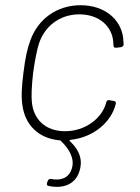

<svg xmlns="http://www.w3.org/2000/svg" viewBox="-20 -530 536 736"><path d="M386 -133C369 -75 306 -27 229 -27C153 -27 107 -74 102 -141C100 -162 101 -197 107 -251C114 -301 122 -340 129 -362C150 -428 208 -475 284 -475C362 -475 410 -427 414 -370L415 -356C415 -349 419 -346 425 -347L443 -349C449 -350 454 -354 454 -360C453 -368 453 -377 452 -386C443 -455 382 -510 289 -510C197 -510 126 -456 97 -377C85 -345 77 -310 70 -252C63 -198 61 -159 66 -126C76 -52 127 1 209 8C210 8 212 8 213 10C244 39 268 78 255 117C243 155 209 163 176 156C169 155 165 158 163 164L160 171C159 178 160 182 167 183C208 192 265 186 284 128C297 90 290 51 248 11C246 9 246 7 250 6C330 -2 396 -52 419 -116C421 -123 423 -128 424 -132C425 -139 422 -142 416 -143L399 -146C394 -147 390 -145 388 -140C387 -138 386 -135 386 -134C386 -134 386 -134 386 -133Z"/></svg>

Font: Barlow ExtraLight
Style: Italic
Weight: 275
Italic angle: -7°
Designer: Jeremy Tribby
Foundry: Tribby Type
Version: Version 1.422;hotconv 1.0.109;makeotfexe 2.5.65596